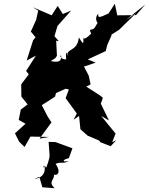

<svg xmlns="http://www.w3.org/2000/svg" viewBox="-20 -752 788 1015"><path d="M318 -285 344 -279 327 -233 386 -152 369 -119 398 -139 405 -69 443 -35 504 -9 511 0 565 21 595 -11 573 0 591 -46 515 -139 556 -115 513 -204 524 -235 508 -248 436 -294 459 -306 449 -352 424 -400 486 -421 444 -438 539 -482 547 -514 570 -566 569 -569 609 -594 698 -681 646 -647 748 -728 699 -672 600 -671 587 -732 554 -681C518 -665 494 -650 500 -679C492 -675 475 -645 506 -620C498 -646 499 -634 481 -606C464 -584 446 -610 462 -574C420 -533 423 -553 421 -553C422 -512 419 -519 397 -554C388 -475 330 -501 336 -453C334 -474 325 -492 330 -438C293 -437 297 -468 304 -456C301 -440 307 -417 248 -429L273 -445L281 -457L277 -537L291 -534L268 -561L284 -615L356 -696L312 -678L285 -721L253 -671L153 -714L182 -696L171 -647L143 -585L168 -555L155 -539L121 -432L170 -458L118 -377L132 -359L92 -306L93 -241L126 -200L90 -173L79 -118L115 -98L59 -47L82 -2L110 25L141 -30L239 -28L189 -19L252 -105L232 -136L201 -196L271 -241L276 -260L330 -284ZM188 183 204 238 269 243C228 205 277 199 263 161C254 181 318 180 274 114C303 101 318 117 343 98C318 108 299 95 344 84L363 32L273 -1L237 -2L243 81C233 68 256 53 224 135C208 107 209 168 211 123C221 126 226 187 162 194Z"/></svg>

Font: Asimov Aggro
Style: CondIt
Weight: 500
Designer: Google
Version: Version 2.000980; 2014